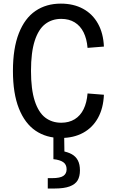

<svg xmlns="http://www.w3.org/2000/svg" viewBox="-20 -762 660 1076"><path d="M323.3 -74.2Q366.8 -74.2 398.6 -93.8Q430.3 -113.3 448.4 -150Q466.5 -186.7 470.7 -238.3L562.3 -231Q559.2 -155.5 529.1 -101.1Q499 -46.7 445.8 -17.7Q392.7 11.3 321 11.3Q239.5 11.3 179.3 -29.5Q119.2 -70.3 85.8 -154.4Q52.5 -238.5 52.5 -364.7Q52.5 -491.3 85.7 -575.7Q118.8 -660 178.9 -700.8Q239 -741.7 321 -741.7Q392.3 -741.7 445.6 -712.7Q498.8 -683.7 529 -629.6Q559.2 -575.5 562.3 -501L470.7 -493.7Q466.5 -544.3 448.4 -580.8Q430.3 -617.2 398.6 -636.7Q366.8 -656.2 323.3 -656.2Q271.2 -656.2 233.4 -627.2Q195.7 -598.3 174.7 -533.7Q153.7 -469 153.7 -364.7Q153.7 -261 174.7 -196.5Q195.7 -132 233.4 -103.1Q271.2 -74.2 323.3 -74.2ZM428 192.7Q428 226.7 415 248.8Q402 270.8 370.5 282.7Q339 294.5 284.7 294.5H247.7V236.3H272.2Q316.7 236.3 335 223.8Q353.3 211.3 353.3 186.7Q353.3 160 334.6 146.9Q315.8 133.8 279.3 130V-24H339.3L341.3 110L325.8 84Q359.8 89.7 382.2 102.2Q404.7 114.7 416.3 136.8Q428 158.8 428 192.7Z"/></svg>

Font: Monaspace Neon Var
Style: Regular
Weight: 400
Designer: Riley Cran and the Lettermatic Team
Version: Version 1.000 (Monaspace Neon Var)